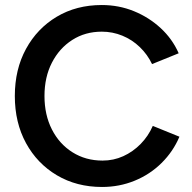

<svg xmlns="http://www.w3.org/2000/svg" viewBox="-20 -732 763 764"><path d="M386 12Q285 12 206.5 -34.5Q128 -81 83.5 -162.5Q39 -244 39 -350Q39 -456 83.5 -537.5Q128 -619 206 -665.5Q284 -712 385 -712Q453 -712 513 -687.5Q573 -663 619.5 -620Q666 -577 691 -520L585 -477Q567 -515 536.5 -544.5Q506 -574 467 -590Q428 -606 385 -606Q319 -606 267.5 -573Q216 -540 186.5 -482.5Q157 -425 157 -350Q157 -275 186.5 -217Q216 -159 268.5 -126Q321 -93 388 -93Q432 -93 470.5 -110.5Q509 -128 539.5 -159Q570 -190 588 -231L694 -188Q669 -129 623 -83.5Q577 -38 516 -13Q455 12 386 12Z"/></svg>

Font: Figtree Light SemiBold
Style: Regular
Weight: 600
Version: Version 2.002